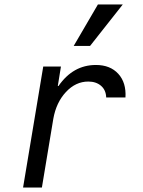

<svg xmlns="http://www.w3.org/2000/svg" viewBox="-20 -837 640 857"><path d="M167 0H83L173 -540H252L238 -453H241Q306 -547 408 -547Q472 -547 508 -507.5Q544 -468 540 -402H454Q453 -435 431 -454Q409 -473 374 -473Q318 -473 274.5 -426.5Q231 -380 218 -307ZM528 -817 382 -632H309L417 -817Z"/></svg>

Font: CommitMono
Style: Italic
Weight: 400
Monospace: yes
Designer: Eigil Nikolajsen
Foundry: Eigil Nikolajsen
Version: Version 1.143